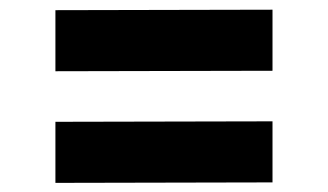

<svg xmlns="http://www.w3.org/2000/svg" viewBox="-20 -560 690 404"><path d="M96.6 -175.2V-303.7L553.4 -304.7V-176.2ZM96.6 -410.1V-538.6L553.4 -539.6V-411.1Z"/></svg>

Font: REM Medium
Style: Regular
Weight: 500
Designer: Octavio Pardo
Foundry: Ashler Design
Version: Version 1.005;gftools[0.9.28]